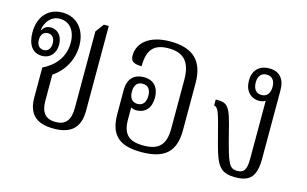

<svg xmlns="http://www.w3.org/2000/svg" viewBox="-74 -747 1515 948"><g transform="rotate(15 683.0 -272.5)"><path d="M249 10C335 10 381 -28 381 -117V-550H356L324 -507V-115C324 -52 299 -24 249 -24C198 -24 174 -53 174 -112V-246C229 -282 266 -345 266 -418C266 -497 220 -555 144 -555C72 -555 25 -504 25 -422C25 -360 52 -322 99 -322C142 -322 168 -353 168 -397C168 -440 144 -469 107 -469C91 -469 74 -463 65 -444L62 -446C67 -481 91 -522 140 -522C185 -522 221 -488 221 -420C221 -347 177 -296 117 -267V-114C117 -24 165 10 249 10ZM101 -352C79 -352 65 -368 65 -395C65 -422 79 -438 101 -438C122 -438 136 -422 136 -395C136 -368 122 -352 101 -352Z M697 10C819 10 868 -41 868 -147V-388C868 -498 815 -555 695 -555C586 -555 532 -503 532 -439C532 -406 556 -400 589 -400C589 -487 623 -520 696 -520C769 -520 810 -485 810 -389V-140C810 -55 774 -24 698 -24C624 -24 592 -53 592 -130V-190C599 -186 608 -183 619 -183C665 -183 693 -214 693 -267C693 -317 666 -351 615 -351C567 -351 534 -323 534 -265V-142C534 -33 584 10 697 10ZM617 -215C589 -215 575 -235 575 -267C575 -299 589 -318 617 -318C645 -318 659 -299 659 -267C659 -235 645 -215 617 -215Z M1178 10C1251 10 1282 -21 1282 -114V-463C1282 -519 1255 -553 1202 -553C1149 -553 1119 -520 1119 -470C1119 -417 1149 -385 1194 -385C1206 -385 1217 -389 1225 -394V-96C1225 -38 1210 -23 1178 -23C1137 -23 1128 -47 1092 -187C1074 -260 1064 -295 1050 -313C1037 -332 1020 -336 992 -336H985V-306C1006 -301 1012 -284 1042 -166C1077 -28 1091 10 1178 10ZM1197 -416C1170 -416 1154 -435 1154 -469C1154 -502 1170 -520 1197 -520C1224 -520 1240 -502 1240 -468C1240 -435 1224 -416 1197 -416Z"/></g></svg>

Font: Noto Serif Thai Condensed Light
Style: Regular
Weight: 300
Width: 3
Designer: Monotype Design Team
Foundry: Monotype Imaging Inc.
Version: Version 2.002